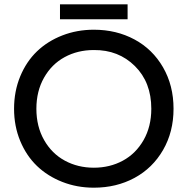

<svg xmlns="http://www.w3.org/2000/svg" viewBox="-20 -851 866 886"><path d="M256.8 -762.2V-831.1H568.8V-762.2ZM413.1 15.1Q335.4 15.1 267.6 -11.5Q199.7 -38.1 150.6 -85.2Q101.6 -132.3 73.2 -200.7Q44.9 -269 44.9 -349.1Q44.9 -429.7 73.2 -498.3Q101.6 -566.9 150.6 -614Q199.7 -661.1 267.6 -687.5Q335.4 -713.9 413.1 -713.9Q517.1 -713.9 600.6 -668.9Q684.1 -624 732.4 -540.3Q780.8 -456.5 780.8 -349.1Q780.8 -242.2 732.4 -158.7Q684.1 -75.2 600.6 -30Q517.1 15.1 413.1 15.1ZM678.2 -349.1Q678.2 -471.2 602.5 -546.1Q526.9 -621.1 413.1 -620.1Q338.4 -620.1 278.3 -587.4Q218.3 -554.7 183.1 -492.4Q147.9 -430.2 147.9 -349.1Q147.9 -267.1 183.6 -204.6Q219.2 -142.1 279.3 -109.6Q339.4 -77.1 413.1 -77.1Q486.8 -77.1 546.9 -109.6Q606.9 -142.1 642.6 -204.6Q678.2 -267.1 678.2 -349.1Z"/></svg>

Font: Prompt
Style: Regular
Weight: 400
Designer: Katatrad Team
Foundry: CadsonDemak
Version: Version 1.000;PS 001.000;hotconv 1.0.88;makeotf.lib2.5.64775